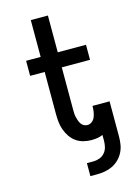

<svg xmlns="http://www.w3.org/2000/svg" viewBox="-137 -808 775 1084"><g transform="rotate(-15 250.0 -266.0)"><path d="M252 203V127H290Q308 127 326 120.5Q344 114 356.5 99.5Q369 85 373.5 66.5Q378 48 378 30V-4Q362 3 345 5.5Q328 8 311 8Q287 8 264 2Q241 -4 222 -17.5Q203 -31 189.5 -51Q176 -71 168 -93Q160 -115 157.5 -138.5Q155 -162 155 -186V-432H70V-520H155V-735H255V-520H420V-432H255V-186Q255 -175 255.5 -163.5Q256 -152 258.5 -141.5Q261 -131 264.5 -120.5Q268 -110 274 -100.5Q280 -91 290 -85.5Q300 -80 311 -80Q326 -80 338 -89.5Q350 -99 355.5 -113Q361 -127 363.5 -142Q366 -157 366 -172V-177H466V30Q466 53 462 76.5Q458 100 447 121Q436 142 419 158.5Q402 175 381 185Q360 195 336.5 199Q313 203 290 203Z"/></g></svg>

Font: Iosevka Curly Semibold
Style: Regular
Weight: 600
Monospace: yes
Designer: Belleve Invis
Foundry: Belleve Invis
Version: Version 22.1.2; ttfautohint (v1.8.4)